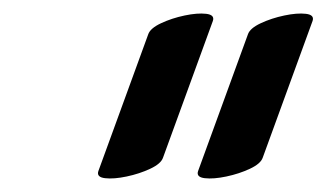

<svg xmlns="http://www.w3.org/2000/svg" viewBox="-20 -696 485 285"><path d="M444 -665 370 -462Q367 -453 351 -445.5Q335 -438 316 -434Q297 -430 284 -431.5Q271 -433 274 -442L348 -645Q351 -654 367 -661.5Q383 -669 402 -673Q421 -677 434 -675.5Q447 -674 444 -665ZM296 -665 222 -462Q219 -453 203 -445.5Q187 -438 168 -434Q149 -430 136 -431.5Q123 -433 126 -442L200 -645Q203 -654 219 -661.5Q235 -669 254 -673Q273 -677 286 -675.5Q299 -674 296 -665Z"/></svg>

Font: Story Script
Style: Regular
Weight: 400
Designer: Lana Roulhac, Ben Buysse
Version: Version 1.000; ttfautohint (v1.8.4.7-5d5b)